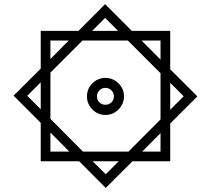

<svg xmlns="http://www.w3.org/2000/svg" viewBox="-20 -756 1031 939"><path d="M367.2 32.7H179.2V-155.3L46.4 -288.1L179.2 -420.4V-605H363.8L494.1 -735.8L624.5 -605H812.5V-417L945.3 -284.7L812.5 -151.9V32.7H627.9L497.1 163.1ZM430.7 -605H557.6L494.1 -668.5ZM765.1 -464.4V-557.6H672.4ZM226.6 -467.3 315.9 -557.6H226.6ZM226.6 -400.9V-174.8L385.7 -14.6H608.4L765.1 -171.9V-397.9L605.5 -557.6H383.3ZM405.3 -284.7Q405.3 -321.8 431.9 -348.4Q458.5 -375 495.6 -375Q532.7 -375 559.6 -348.4Q586.4 -321.8 586.4 -284.7Q586.4 -247.6 559.6 -220.7Q532.7 -193.8 495.6 -193.8Q458.5 -193.8 431.9 -220.7Q405.3 -247.6 405.3 -284.7ZM179.2 -353.5 113.3 -287.6 179.2 -221.7ZM812.5 -351.1V-219.2L878.4 -285.2ZM454.1 -284.7Q454.1 -267.1 466.1 -255.4Q478 -243.7 495.6 -243.7Q512.7 -243.7 524.9 -255.4Q537.1 -267.1 537.1 -284.7Q537.1 -302.2 524.9 -314.2Q512.7 -326.2 495.6 -326.2Q478 -326.2 466.1 -314.2Q454.1 -302.2 454.1 -284.7ZM226.6 -107.9V-14.6H318.8ZM675.3 -14.6H765.1V-105ZM560.5 32.7H433.1L497.1 96.2Z"/></svg>

Font: Vazirmatn FD
Style: Bold
Weight: 700
Designer: Saber Rastikerdar
Foundry: Saber Rastikerdar
Version: Version 33.001